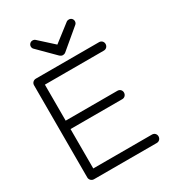

<svg xmlns="http://www.w3.org/2000/svg" viewBox="-208 -1006 1026 1127"><g transform="rotate(-30 305.0 -443.0)"><path d="M281 -730C287 -725 294 -722 301 -722C307 -722 314 -724 320 -729L451 -839C458 -844 461 -852 461 -860C461 -875 449 -886 435 -886C429 -886 423 -885 418 -881L303 -792L207 -879C202 -884 195 -886 188 -886C174 -886 162 -874 162 -860C162 -852 165 -845 171 -840ZM122 -57V-324H473C489 -324 501 -337 501 -353C501 -369 489 -381 473 -381H122V-625H522C538 -625 550 -638 550 -654C550 -670 538 -682 522 -682H94C78 -682 65 -670 65 -654V-29C65 -13 78 0 94 0H520C536 0 548 -13 548 -29C548 -45 536 -57 520 -57Z"/></g></svg>

Font: Comic Neue
Style: Normal
Weight: 400
Designer: Craig Rozynski
Foundry: Craig Rozynski
Version: Version 2.003